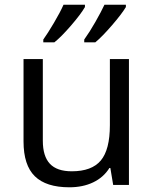

<svg xmlns="http://www.w3.org/2000/svg" viewBox="-20 -786 654 816"><path d="M211 -606Q240 -629 281.5 -677Q323 -725 341 -756V-766H250Q236 -734 209 -688.5Q182 -643 164 -618V-606ZM385 -606Q414 -630 455.5 -678Q497 -726 515 -756V-766H424Q410 -736 385.5 -693Q361 -650 338 -618V-606ZM80 -185Q80 -84 128 -37Q176 10 275 10Q332 10 376 -11Q420 -32 445 -72H449L461 0H528V-535H447V-254Q447 -150 408.5 -104Q370 -58 285 -58Q222 -58 192 -90Q162 -122 162 -188V-535H80Z"/></svg>

Font: OpenSansMMV
Style: Regular
Weight: 400
Designer: Steve Matteson
Foundry: Ascender Corporation
Version: Version 4.000